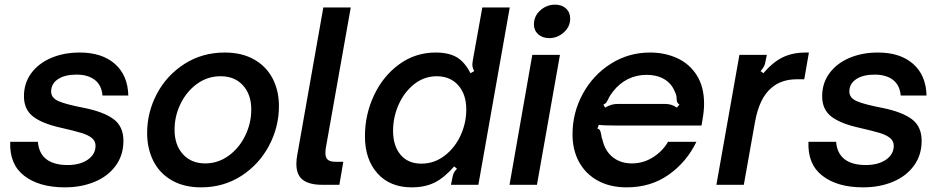

<svg xmlns="http://www.w3.org/2000/svg" viewBox="-20 -795 4048 826"><path d="M24 -185H143Q147 -135 179.5 -110Q212 -85 271 -85Q324 -85 357.5 -108Q391 -131 391 -168Q391 -188 375.5 -201Q360 -214 330.5 -223Q301 -232 244 -245Q162 -263 122.5 -293.5Q83 -324 83 -381Q83 -437 114 -479.5Q145 -522 199.5 -545.5Q254 -569 323 -569Q419 -569 474.5 -520Q530 -471 532 -384H421Q417 -429 387.5 -451.5Q358 -474 309 -474Q259 -474 229.5 -454.5Q200 -435 200 -401Q200 -374 231.5 -360Q263 -346 341 -331Q426 -314 468.5 -282.5Q511 -251 511 -189Q511 -128 478 -82.5Q445 -37 387.5 -13Q330 11 259 11Q149 11 84.5 -38.5Q20 -88 24 -185Z M613 -223Q613 -312 655 -391.5Q697 -471 773.5 -520Q850 -569 947 -569Q1021 -569 1073.5 -539Q1126 -509 1153 -457Q1180 -405 1180 -338Q1180 -249 1137.5 -168.5Q1095 -88 1018.5 -38.5Q942 11 845 11Q771 11 718.5 -19.5Q666 -50 639.5 -103Q613 -156 613 -223ZM1061 -324Q1061 -388 1025.5 -427.5Q990 -467 929 -467Q873 -467 828 -434.5Q783 -402 757 -349Q731 -296 731 -237Q731 -171 767 -131.5Q803 -92 863 -92Q918 -92 963.5 -125Q1009 -158 1035 -211.5Q1061 -265 1061 -324Z M1366 0Q1311 0 1283 -21Q1255 -42 1255 -90Q1255 -110 1259 -129L1371 -763H1489L1382 -160Q1380 -151 1380 -136Q1380 -117 1390 -108Q1400 -99 1424 -99H1457L1440 0Z M1550 -209Q1550 -302 1589 -385Q1628 -468 1697.5 -518.5Q1767 -569 1854 -569Q1910 -569 1944.5 -549Q1979 -529 2004 -480L2020 -489Q2012 -505 2012 -518Q2012 -521 2014 -535L2055 -763H2173L2038 0H1920L1925 -24Q1928 -42 1932 -50.5Q1936 -59 1946 -69L1934 -79Q1891 -30 1849.5 -9.5Q1808 11 1751 11Q1658 11 1604 -49Q1550 -109 1550 -209ZM1986 -324Q1986 -389 1951.5 -428Q1917 -467 1859 -467Q1805 -467 1762 -433Q1719 -399 1695 -345Q1671 -291 1671 -232Q1671 -168 1703 -129.5Q1735 -91 1793 -91Q1848 -91 1892.5 -125Q1937 -159 1961.5 -212.5Q1986 -266 1986 -324Z M2290 0H2172L2270 -559H2389ZM2277 -690Q2277 -726 2304.5 -750.5Q2332 -775 2368 -775Q2397 -775 2415 -758.5Q2433 -742 2433 -715Q2433 -680 2405.5 -655.5Q2378 -631 2343 -631Q2314 -631 2295.5 -647.5Q2277 -664 2277 -690Z M2443 -217Q2443 -310 2487 -391Q2531 -472 2607.5 -520.5Q2684 -569 2776 -569Q2841 -569 2894 -544.5Q2947 -520 2978 -470.5Q3009 -421 3009 -349Q3009 -320 3003 -285L2998 -255H2628Q2576 -255 2556 -258L2550 -242Q2558 -240 2561 -234.5Q2564 -229 2566 -218Q2568 -202 2572 -193Q2583 -145 2616.5 -118.5Q2650 -92 2698 -92Q2748 -92 2789.5 -118.5Q2831 -145 2854 -185H2976Q2934 -98 2857 -43.5Q2780 11 2676 11Q2604 11 2551.5 -18Q2499 -47 2471 -98.5Q2443 -150 2443 -217ZM2583 -332Q2599 -341 2611.5 -344.5Q2624 -348 2639 -348H2838Q2854 -348 2866.5 -344.5Q2879 -341 2892 -332L2903 -345Q2896 -350 2894 -354.5Q2892 -359 2891.5 -363.5Q2891 -368 2891 -370Q2891 -386 2883 -401Q2869 -436 2837.5 -454.5Q2806 -473 2762 -473Q2718 -473 2681 -454.5Q2644 -436 2617 -401Q2602 -382 2596 -367Q2592 -359 2589 -354.5Q2586 -350 2576 -345Z M3062 0 3161 -559H3279L3274 -535Q3272 -520 3267 -510Q3262 -500 3252 -489L3264 -480Q3305 -528 3347.5 -548.5Q3390 -569 3447 -569H3460L3440 -454H3409Q3342 -454 3300 -418Q3247 -375 3228 -270L3180 0Z M3458 -185H3577Q3581 -135 3613.5 -110Q3646 -85 3705 -85Q3758 -85 3791.5 -108Q3825 -131 3825 -168Q3825 -188 3809.5 -201Q3794 -214 3764.5 -223Q3735 -232 3678 -245Q3596 -263 3556.5 -293.5Q3517 -324 3517 -381Q3517 -437 3548 -479.5Q3579 -522 3633.5 -545.5Q3688 -569 3757 -569Q3853 -569 3908.5 -520Q3964 -471 3966 -384H3855Q3851 -429 3821.5 -451.5Q3792 -474 3743 -474Q3693 -474 3663.5 -454.5Q3634 -435 3634 -401Q3634 -374 3665.5 -360Q3697 -346 3775 -331Q3860 -314 3902.5 -282.5Q3945 -251 3945 -189Q3945 -128 3912 -82.5Q3879 -37 3821.5 -13Q3764 11 3693 11Q3583 11 3518.5 -38.5Q3454 -88 3458 -185Z"/></svg>

Font: Open Sauce Sans SemiBold Italic
Style: Regular
Weight: 600
Italic angle: -10°
Designer: Alfredo Marco Pradil
Foundry: Creative Sauce Fz LLC
Version: Version 1.477